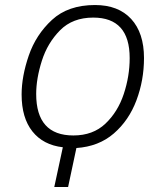

<svg xmlns="http://www.w3.org/2000/svg" viewBox="-20 -744 600 764"><path d="M251 0 284 -155Q373 -161 433 -213Q493 -265 523 -345Q553 -425 553 -513Q553 -613 502 -668.5Q451 -724 358 -724Q251 -724 187 -665Q123 -606 94.5 -523Q66 -440 66 -368Q66 -275 109 -221Q152 -167 230 -158L196 0ZM124 -370Q124 -431 146.5 -502Q169 -573 219 -623.5Q269 -674 351 -674Q496 -674 496 -513Q496 -441 472.5 -370Q449 -299 399.5 -252Q350 -205 272 -205Q124 -205 124 -370Z"/></svg>

Font: Noto Sans UI SemiCondensed Light
Style: Italic
Weight: 300
Width: 4
Designer: Monotype Design Team
Foundry: Monotype Imaging Inc.
Version: 1.001